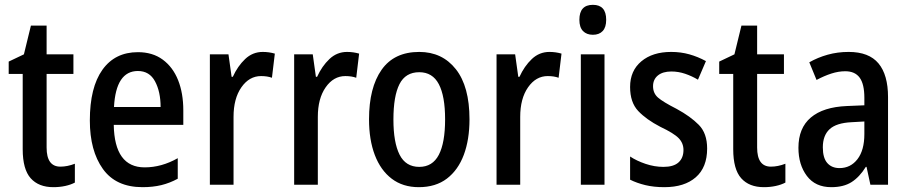

<svg xmlns="http://www.w3.org/2000/svg" viewBox="-20 -765 3763 795"><path d="M230 -75Q259 -75 290 -87V-9Q273 0 250 5Q227 10 201 10Q140 10 107 -27Q74 -64 74 -147V-459H16V-510L79 -540L108 -659H173V-540H284V-459H173V-154Q173 -75 230 -75Z M551 -549Q612 -549 654 -518Q696 -487 717.5 -433Q739 -379 739 -308V-248H451Q454 -72 579 -72Q649 -72 716 -110V-25Q683 -7 648 1.5Q613 10 570 10Q460 10 406 -65.5Q352 -141 352 -266Q352 -403 404 -476Q456 -549 551 -549ZM551 -471Q460 -471 452 -322H645Q645 -385 622 -428Q599 -471 551 -471Z M1068 -550Q1094 -550 1118 -543L1106 -443Q1087 -450 1061 -450Q1012 -450 979.5 -403.5Q947 -357 947 -281V0H849V-540H926L939 -447H944Q964 -491 995 -520.5Q1026 -550 1068 -550Z M1417 -550Q1443 -550 1467 -543L1455 -443Q1436 -450 1410 -450Q1361 -450 1328.5 -403.5Q1296 -357 1296 -281V0H1198V-540H1275L1288 -447H1293Q1313 -491 1344 -520.5Q1375 -550 1417 -550Z M1924 -271Q1924 -187 1900.5 -124Q1877 -61 1830.5 -25.5Q1784 10 1714 10Q1648 10 1602 -25Q1556 -60 1532 -123Q1508 -186 1508 -271Q1508 -402 1560 -476Q1612 -550 1716 -550Q1811 -550 1867.5 -478.5Q1924 -407 1924 -271ZM1609 -270Q1609 -175 1634.5 -124.5Q1660 -74 1716 -74Q1771 -74 1797 -124Q1823 -174 1823 -271Q1823 -367 1797 -416.5Q1771 -466 1716 -466Q1659 -466 1634 -416.5Q1609 -367 1609 -270Z M2255 -550Q2281 -550 2305 -543L2293 -443Q2274 -450 2248 -450Q2199 -450 2166.5 -403.5Q2134 -357 2134 -281V0H2036V-540H2113L2126 -447H2131Q2151 -491 2182 -520.5Q2213 -550 2255 -550Z M2435 -745Q2490 -745 2490 -683Q2490 -652 2475.5 -636.5Q2461 -621 2435 -621Q2409 -621 2394 -636.5Q2379 -652 2379 -683Q2379 -745 2435 -745ZM2483 -540V0H2385V-540Z M2908 -150Q2908 -72 2861 -31Q2814 10 2731 10Q2687 10 2652 1.5Q2617 -7 2589 -21V-117Q2616 -99 2653 -86.5Q2690 -74 2727 -74Q2769 -74 2789.5 -92.5Q2810 -111 2810 -144Q2810 -172 2790.5 -192.5Q2771 -213 2714 -240Q2656 -270 2622.5 -305.5Q2589 -341 2589 -405Q2589 -472 2635.5 -511Q2682 -550 2759 -550Q2799 -550 2834.5 -540Q2870 -530 2903 -512L2870 -435Q2845 -450 2817 -459.5Q2789 -469 2760 -469Q2724 -469 2704 -452.5Q2684 -436 2684 -408Q2684 -379 2704.5 -361Q2725 -343 2782 -314Q2839 -283 2873.5 -248Q2908 -213 2908 -150Z M3172 -75Q3201 -75 3232 -87V-9Q3215 0 3192 5Q3169 10 3143 10Q3082 10 3049 -27Q3016 -64 3016 -147V-459H2958V-510L3021 -540L3050 -659H3115V-540H3226V-459H3115V-154Q3115 -75 3172 -75Z M3494 -550Q3578 -550 3617.5 -502.5Q3657 -455 3657 -363V0H3584L3568 -74H3565Q3539 -32 3506 -11Q3473 10 3422 10Q3356 10 3321 -36.5Q3286 -83 3286 -153Q3286 -235 3337.5 -278.5Q3389 -322 3487 -326L3559 -329V-360Q3559 -417 3539.5 -443.5Q3520 -470 3480 -470Q3452 -470 3422.5 -460.5Q3393 -451 3361 -434L3331 -507Q3366 -527 3407 -538.5Q3448 -550 3494 -550ZM3506 -259Q3443 -256 3415 -230Q3387 -204 3387 -155Q3387 -111 3405.5 -90Q3424 -69 3456 -69Q3502 -69 3530.5 -106Q3559 -143 3559 -210V-262Z"/></svg>

Font: Noto Sans Arabic UI Cn Md
Style: Regular
Weight: 500
Width: 3
Designer: Monotype Design Team, Nadine Chahine and Nizar Qandah
Foundry: Monotype Imaging Inc.
Version: Version 2.010; ttfautohint (v1.8.4.7-5d5b)